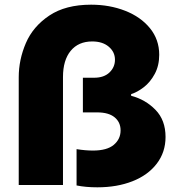

<svg xmlns="http://www.w3.org/2000/svg" viewBox="-20 -790 778 820"><path d="M60 -460V0H249V-461Q249 -533 282 -573Q315 -613 374 -613Q418 -613 444.5 -590.5Q471 -568 471 -535Q471 -503 447.5 -480.5Q424 -458 382 -458H334V-310H395Q444 -310 469.5 -289Q495 -268 495 -233Q495 -196 466 -171.5Q437 -147 377 -147Q345 -147 307 -153V2Q346 10 396 10Q480 10 546 -16Q612 -42 649.5 -91Q687 -140 687 -205Q687 -277 644 -321Q601 -365 540 -381V-388Q566 -396 594 -417.5Q622 -439 641 -474.5Q660 -510 660 -556Q660 -621 620.5 -669.5Q581 -718 514.5 -744Q448 -770 369 -770Q260 -770 190.5 -723.5Q121 -677 90.5 -606Q60 -535 60 -460Z"/></svg>

Font: Be Vietnam Black
Style: Regular
Weight: 900
Designer: Lam Bao; Tony Le; Vietanh Nguyen
Foundry: Yellow Type Foundry
Version: Version 5.000